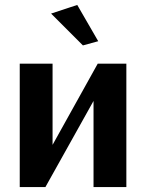

<svg xmlns="http://www.w3.org/2000/svg" viewBox="-20 -758 592 778"><path d="M60 0V-500H193V-171L376 -500H492V0H359V-349L164 0ZM316 -574 187 -703 293 -738 378 -591Z"/></svg>

Font: Arsenal SC
Style: Bold
Weight: 700
Designer: Andrij Shevchenko
Foundry: Stairsfor
Version: Version 2.001; ttfautohint (v1.8.4.7-5d5b)